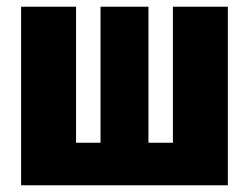

<svg xmlns="http://www.w3.org/2000/svg" viewBox="-20 -553 743 573"><path d="M660 -533V0H43V-533H207V-127H280V-533H423V-127H496V-533Z"/></svg>

Font: Fira Sans Condensed ExtraBold
Style: Regular
Weight: 800
Width: 3
Designer: Carrois Corporate & Edenspiekermann AG
Foundry: Carrois Corporate GbR & Edenspiekermann AG
Version: Version 4.203